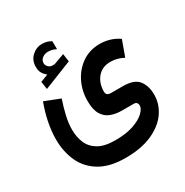

<svg xmlns="http://www.w3.org/2000/svg" viewBox="-185 -727 1084 1124"><g transform="rotate(-30 356.5 -165.5)"><path d="M189.9 -406.2Q173.3 -419.4 163.6 -435.8Q153.8 -452.1 153.8 -479Q153.8 -522 183.3 -549.6Q212.9 -577.1 251.5 -577.1Q270.5 -577.1 284.7 -573Q298.8 -568.8 313 -560.5L313.5 -506.3Q298.3 -514.2 285.2 -517.1Q272 -520 258.3 -520Q238.8 -520 221.4 -507.8Q204.1 -495.6 204.1 -472.7Q204.6 -459 217.8 -446.3Q231 -433.6 257.3 -437.5Q257.8 -437.5 261.7 -438.5L330.1 -463.4L337.4 -410.2L146 -334L138.2 -386.2ZM343.8 246.1Q238.8 246.1 172.4 206.5Q106 167 75 99.6Q43.9 32.2 43.9 -50.8Q43.9 -106.4 55.9 -165.8Q67.9 -225.1 89.8 -283.2L192.9 -242.7Q176.3 -193.8 165 -145.3Q153.8 -96.7 153.8 -53.2Q153.8 -3.9 171.1 36.9Q188.5 77.6 230 102.1Q271.5 126.5 343.8 126.5Q416 126.5 466.1 109.4Q516.1 92.3 542.2 67.4Q568.4 42.5 568.4 20Q568.4 10.3 562.5 2.7Q556.6 -4.9 541 -4.9H461.9Q422.9 -4.9 389.6 -17.1Q356.4 -29.3 336.4 -61.8Q316.4 -94.2 316.4 -154.8Q316.4 -221.2 344.5 -278.8Q372.6 -336.4 424.1 -372.3Q475.6 -408.2 545.9 -408.2Q577.6 -408.2 610.4 -398.7Q643.1 -389.2 672.4 -368.7L634.3 -263.2Q610.4 -275.9 588.4 -281Q566.4 -286.1 546.4 -286.1Q490.2 -286.1 458.5 -248.3Q426.8 -210.4 426.8 -154.8Q426.8 -138.2 435.5 -132.1Q444.3 -126 462.9 -126H538.1Q615.7 -126 644.5 -88.1Q673.3 -50.3 673.3 7.8Q673.3 71.8 635.7 126Q598.1 180.2 524.7 213.1Q451.2 246.1 343.8 246.1Z"/></g></svg>

Font: Vazirmatn RD SemiBold
Style: Regular
Weight: 600
Designer: Saber Rastikerdar
Foundry: Saber Rastikerdar
Version: Version 32.102